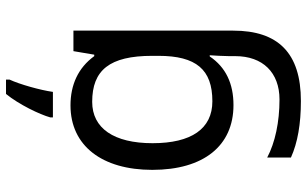

<svg xmlns="http://www.w3.org/2000/svg" viewBox="-216 -590 1046 655"><g transform="rotate(-90 307.5 -263.0)"><path d="M363 -754V-766H314C278 -722 244 -651 234 -615V-606H321C327 -649 347 -720 363 -754ZM275 -546C137 -546 55 -438 55 -267C55 -92 137 10 276 10C349 10 405 -16 442 -71H446C445 -59 443 -21 443 -5V16C443 110 387 167 295 167C218 167 148 152 97 125V206C148 229 212 240 290 240C454 240 530 162 530 9V-536H460L448 -465H443C403 -520 345 -546 275 -546ZM287 -472C395 -472 444 -413 444 -267V-246C444 -117 397 -62 289 -62C195 -62 146 -134 146 -266C146 -398 197 -472 287 -472Z"/></g></svg>

Font: Noto Sans Bengali
Style: Regular
Weight: 400
Designer: Jelle Bosma - Monotype Design Team
Foundry: Monotype Imaging Inc.
Version: Version 2.003